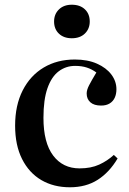

<svg xmlns="http://www.w3.org/2000/svg" viewBox="-20 -779 548 813"><path d="M276 14Q207 14 155 -16.5Q103 -47 73.5 -105.5Q44 -164 44 -247Q44 -333 76 -396Q108 -459 165 -493Q222 -527 297 -527Q351 -527 390.5 -509.5Q430 -492 451.5 -463.5Q473 -435 473 -401Q473 -381 466 -365.5Q459 -350 444.5 -341Q430 -332 408 -332Q378 -332 362.5 -346Q347 -360 347 -383Q347 -398 357 -417.5Q367 -437 388 -472Q369 -486 347.5 -493Q326 -500 298 -500Q259 -500 228.5 -477Q198 -454 181 -405.5Q164 -357 164 -280Q164 -175 205 -120.5Q246 -66 317 -66Q365 -66 400 -82Q435 -98 462 -123L478 -108Q443 -49 393.5 -17.5Q344 14 276 14ZM284 -617Q250 -617 229.5 -636.5Q209 -656 209 -688Q209 -719 229.5 -739Q250 -759 284 -759Q319 -759 339.5 -739.5Q360 -720 360 -688Q360 -657 339.5 -637Q319 -617 284 -617Z"/></svg>

Font: Literata 60pt Medium
Style: Regular
Weight: 500
Designer: Latin by Veronika Burian and Jose Scaglione. Greek by Irene Vlachou. Cyrillic by Vera Evstafieva.
Foundry: TypeTogether
Version: Version 3.103;gftools[0.9.29]